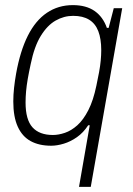

<svg xmlns="http://www.w3.org/2000/svg" viewBox="-20 -558 520 751"><path d="M289 173 331 -68H325Q306 -39 281 -21.5Q256 -4 229.5 4Q203 12 180 12Q133 12 100 -6Q67 -24 49.5 -62.5Q32 -101 32 -161Q32 -187 35 -214.5Q38 -242 43 -270Q59 -359 89 -418.5Q119 -478 163.5 -508Q208 -538 265 -538Q317 -538 350 -515Q383 -492 398 -449H405L425 -526H458L335 173ZM187 -30Q209 -30 234 -38.5Q259 -47 282.5 -68Q306 -89 325.5 -127Q345 -165 357 -223Q363 -251 367.5 -275.5Q372 -300 374 -321.5Q376 -343 376 -362Q376 -406 364.5 -436Q353 -466 328.5 -481Q304 -496 266 -496Q230 -496 197.5 -477.5Q165 -459 139.5 -417.5Q114 -376 100 -307Q93 -275 88.5 -249Q84 -223 82 -200.5Q80 -178 80 -157Q80 -90 107 -60Q134 -30 187 -30Z"/></svg>

Font: Archivo SemiCondensed Thin
Style: Italic
Weight: 250
Width: 4
Italic angle: -10°
Designer: Hector Gatti
Foundry: Omnibus-Type
Version: Version 2.001